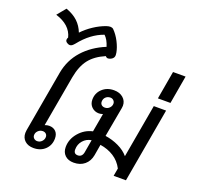

<svg xmlns="http://www.w3.org/2000/svg" viewBox="-174 -1241 1474 1437"><g transform="rotate(20 563.0 -522.5)"><path d="M143 -76Q143 -82 145 -98L231 -587Q250 -692 318.5 -768.5Q387 -845 494 -889Q478 -942 449 -969Q348 -934 267 -832Q257 -820 248.5 -813.5Q240 -807 230 -807Q221 -807 211 -813Q194 -822 194 -836Q194 -846 200 -856Q177 -949 58 -986L115 -1055Q173 -1034 208.5 -1000.5Q244 -967 263 -918Q299 -956 345 -986.5Q391 -1017 439 -1034Q457 -1040 470 -1040Q484 -1040 494 -1032Q526 -1000 548.5 -956Q571 -912 578 -873Q580 -859 580 -853Q580 -830 557 -818Q543 -811 533 -811Q521 -811 513 -822Q433 -788 390.5 -734Q348 -680 331 -587L259 -180Q278 -187 293 -187Q327 -187 346.5 -167Q366 -147 366 -112Q366 -59 330.5 -24.5Q295 10 238 10Q195 10 169 -13.5Q143 -37 143 -76ZM298 -99Q298 -114 288 -123.5Q278 -133 262 -133Q241 -133 225.5 -118Q210 -103 210 -83Q210 -68 220.5 -58Q231 -48 247 -48Q268 -48 283 -63.5Q298 -79 298 -99Z M463 -80Q463 -143 507 -194.5Q551 -246 615 -260L641 -407Q623 -401 610 -401Q576 -401 552.5 -423.5Q529 -446 529 -482Q529 -534 566 -568.5Q603 -603 659 -603Q704 -603 732 -578.5Q760 -554 760 -516Q760 -509 758 -497L715 -260Q771 -252 821.5 -228Q872 -204 903 -167L978 -593H1076L972 0H874L885 -62Q858 -114 810.5 -144.5Q763 -175 702 -184L687 -96Q678 -47 644 -18.5Q610 10 558 10Q514 10 488.5 -14.5Q463 -39 463 -80ZM688 -507Q688 -521 677.5 -531.5Q667 -542 652 -542Q630 -542 615 -528Q600 -514 600 -491Q600 -476 610 -466.5Q620 -457 637 -457Q658 -457 673 -472Q688 -487 688 -507ZM610 -90 628 -194Q588 -188 562 -158Q536 -128 536 -87Q536 -52 569 -52Q585 -52 595.5 -61.5Q606 -71 610 -90Z M1026 -882H1126L1087 -658H987Z"/></g></svg>

Font: Niramit Medium
Style: Italic
Weight: 500
Italic angle: -10°
Designer: Katatrad Aksorn Co.,Ltd.
Foundry: Cadson Demak Co.,Ltd.
Version: Version 1.000; ttfautohint (v1.6)